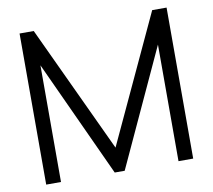

<svg xmlns="http://www.w3.org/2000/svg" viewBox="-79 -811 999 901"><g transform="rotate(-10 420.0 -360.0)"><path d="M140.5 0H70V-720H137.5L420.5 -114.5L702 -720H770.5V-0.5H700.5V-556L444 0H396.5L140.5 -556Z"/></g></svg>

Font: CCSD_manrope
Style: Regular
Weight: 400
Designer: Mikhail Sharanda
Foundry: Mikhail Sharanda
Version: Version 4.503